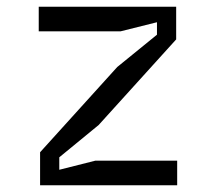

<svg xmlns="http://www.w3.org/2000/svg" viewBox="-20 -550 640 570"><path d="M506 -73H263L156 -46V-83L273 -179L503 -433V-530H95V-457H338L446 -484V-447L328 -351L99 -98V0H506Z"/></svg>

Font: Fliege Mono Light
Style: Regular
Weight: 300
Version: Version 0.020;Glyphs 3.3 (3306)